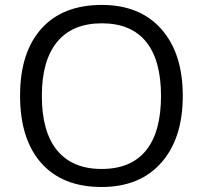

<svg xmlns="http://www.w3.org/2000/svg" viewBox="-20 -745 819 775"><path d="M717.8 -357.9Q717.8 -186.5 631.1 -88.4Q544.4 9.8 390.1 9.8Q232.4 9.8 146.7 -86.7Q61 -183.1 61 -358.9Q61 -533.2 147 -629.2Q232.9 -725.1 391.1 -725.1Q544.9 -725.1 631.3 -627.4Q717.8 -529.8 717.8 -357.9ZM148.9 -357.9Q148.9 -212.9 210.7 -137.9Q272.5 -63 390.1 -63Q508.8 -63 569.3 -137.7Q629.9 -212.4 629.9 -357.9Q629.9 -502 569.6 -576.4Q509.3 -650.9 391.1 -650.9Q272.5 -650.9 210.7 -575.9Q148.9 -501 148.9 -357.9Z"/></svg>

Font: Samim FD
Style: FD
Weight: 400
Foundry: DejaVu fonts team - Redesigned by Saber Rastikerdar
Version: Version 4.00 December 17, 2020